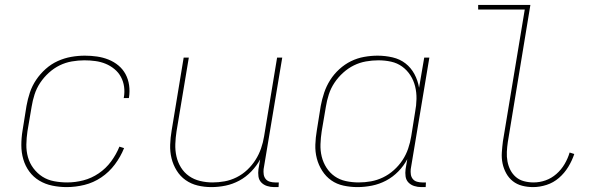

<svg xmlns="http://www.w3.org/2000/svg" viewBox="-20 -755 2440 783"><path d="M252 8Q222 8 193 2Q164 -4 140 -18.5Q116 -33 99.5 -55.5Q83 -78 75 -105.5Q67 -133 67 -163Q67 -193 72 -223L88 -323Q93 -351 102 -378Q111 -405 127.5 -429.5Q144 -454 166.5 -474Q189 -494 215.5 -506Q242 -518 270 -523Q298 -528 326 -528Q351 -528 375.5 -524.5Q400 -521 422.5 -512Q445 -503 463 -488Q481 -473 492 -452.5Q503 -432 506.5 -407.5Q510 -383 506 -357L505 -355H484L485 -357Q489 -380 486 -401.5Q483 -423 473 -441.5Q463 -460 446.5 -473.5Q430 -487 410.5 -495Q391 -503 369 -506Q347 -509 324 -509Q299 -509 273 -504.5Q247 -500 223.5 -488.5Q200 -477 179.5 -458.5Q159 -440 144 -417.5Q129 -395 121 -370Q113 -345 109 -320L92 -220Q88 -193 87.5 -166Q87 -139 94 -114Q101 -89 116.5 -68.5Q132 -48 153 -34.5Q174 -21 200.5 -16Q227 -11 254 -11Q287 -11 320 -19.5Q353 -28 382.5 -48Q412 -68 433 -96.5Q454 -125 467 -157L486 -151Q472 -116 448.5 -84.5Q425 -53 393 -31.5Q361 -10 324.5 -1Q288 8 252 8Z M842 8Q813 8 786 1.5Q759 -5 737 -20.5Q715 -36 700.5 -59.5Q686 -83 679.5 -109.5Q673 -136 674 -165Q675 -194 680 -223L729 -520H750L700 -220Q696 -194 695 -168Q694 -142 699.5 -117.5Q705 -93 718 -72Q731 -51 751 -37Q771 -23 796 -17Q821 -11 847 -11Q871 -11 896 -15.5Q921 -20 945 -32Q969 -44 988.5 -62.5Q1008 -81 1022 -103Q1036 -125 1044.5 -149.5Q1053 -174 1057 -199L1110 -520H1131L1055 -65Q1054 -54 1055.5 -43.5Q1057 -33 1063.5 -25Q1070 -17 1080.5 -14Q1091 -11 1102 -11H1117L1116 8H1098Q1083 8 1069 3.5Q1055 -1 1045.5 -11Q1036 -21 1034 -35.5Q1032 -50 1034 -65L1041 -105Q1027 -79 1005 -56Q983 -33 956 -18.5Q929 -4 900 2Q871 8 842 8Z M1438 8Q1409 8 1381 2Q1353 -4 1331 -19.5Q1309 -35 1294 -58.5Q1279 -82 1272 -109Q1265 -136 1266 -165Q1267 -194 1272 -223L1288 -323Q1293 -350 1302 -377Q1311 -404 1326.5 -428.5Q1342 -453 1364 -473Q1386 -493 1411.5 -505.5Q1437 -518 1465 -523Q1493 -528 1520 -528Q1551 -528 1581 -521Q1611 -514 1633.5 -496.5Q1656 -479 1670 -453Q1684 -427 1689 -397L1710 -520H1731L1655 -65Q1654 -54 1655.5 -43.5Q1657 -33 1663.5 -25Q1670 -17 1680.5 -14Q1691 -11 1702 -11H1717L1716 8H1698Q1683 8 1669 3.5Q1655 -1 1645.5 -11Q1636 -21 1634 -35.5Q1632 -50 1634 -65L1641 -106Q1627 -79 1604.5 -56Q1582 -33 1554.5 -18.5Q1527 -4 1497 2Q1467 8 1438 8ZM1443 -11Q1468 -11 1493 -15.5Q1518 -20 1542 -31.5Q1566 -43 1586.5 -61.5Q1607 -80 1621.5 -102Q1636 -124 1644.5 -149Q1653 -174 1657 -199L1673 -299Q1678 -325 1678.5 -351.5Q1679 -378 1673 -402.5Q1667 -427 1653.5 -448Q1640 -469 1620 -483.5Q1600 -498 1575 -503.5Q1550 -509 1523 -509Q1498 -509 1472.5 -504.5Q1447 -500 1423.5 -488.5Q1400 -477 1379.5 -458.5Q1359 -440 1344 -417.5Q1329 -395 1321 -370Q1313 -345 1309 -320L1292 -220Q1288 -194 1287 -167.5Q1286 -141 1292 -116.5Q1298 -92 1311.5 -71Q1325 -50 1345 -36Q1365 -22 1390.5 -16.5Q1416 -11 1443 -11Z M2154 8Q2131 8 2109.5 2.5Q2088 -3 2071.5 -16Q2055 -29 2044.5 -48Q2034 -67 2029.5 -88.5Q2025 -110 2026.5 -133Q2028 -156 2031 -179L2120 -716H1930V-735H2143L2051 -176Q2048 -156 2047 -136Q2046 -116 2049.5 -97Q2053 -78 2061.5 -61.5Q2070 -45 2084 -33Q2098 -21 2117 -16Q2136 -11 2156 -11Q2181 -11 2205 -19.5Q2229 -28 2249 -45.5Q2269 -63 2282.5 -86Q2296 -109 2303 -133L2322 -127Q2313 -100 2297.5 -74.5Q2282 -49 2259.5 -29.5Q2237 -10 2209 -1Q2181 8 2154 8Z"/></svg>

Font: Iosevka Thin Extended
Style: Italic
Weight: 100
Width: 7
Italic angle: -9°
Monospace: yes
Designer: Belleve Invis
Foundry: Belleve Invis
Version: Version 32.5.0; ttfautohint (v1.8.4)